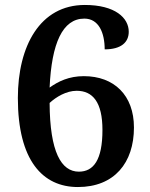

<svg xmlns="http://www.w3.org/2000/svg" viewBox="-20 -744 603 774"><path d="M294 10C441 10 520 -88 520 -230C520 -360 440 -437 318 -437C258 -437 215 -416 180 -391C188 -569 232 -669 320 -669C378 -669 402 -612 402 -545C469 -545 499 -574 499 -616C499 -672 444 -724 322 -724C141 -724 52 -558 52 -349C52 -97 152 10 294 10ZM298 -52C227 -52 181 -131 180 -329C206 -353 247 -378 289 -378C354 -378 393 -332 393 -220C393 -99 357 -52 298 -52Z"/></svg>

Font: Noto Serif Devanagari SemiBold
Style: Regular
Weight: 600
Designer: Universal Thirst, Indian Type Foundry and the Monotype Design Team
Foundry: Monotype Imaging Inc.
Version: Version 2.004